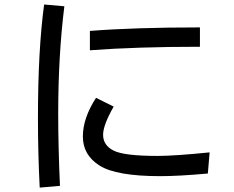

<svg xmlns="http://www.w3.org/2000/svg" viewBox="-20 -770 1040 852"><path d="M265.6 -742.2Q238.3 -523.4 238.3 -265.6Q238.3 -117.2 246.1 54.7L156.2 62.5Q148.4 -89.8 148.4 -246.1Q148.4 -546.9 175.8 -750ZM867.2 -562.5Q585.9 -562.5 378.9 -546.9V-632.8Q578.1 -648.4 867.2 -648.4ZM910.2 -93.8 902.3 0Q773.4 11.7 691.4 11.7Q496.1 11.7 421.9 -35.2Q347.7 -82 347.7 -164.1Q347.7 -246.1 406.2 -335.9L484.4 -296.9Q437.5 -214.8 437.5 -171.9Q437.5 -125 484.4 -101.6Q531.2 -78.1 679.7 -78.1Q753.9 -78.1 910.2 -93.8Z"/></svg>

Font: WenQuanYi Micro Hei
Style: Regular
Weight: 400
Foundry: Ascender Corporation
Version: Version 0.2.0-beta